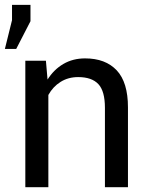

<svg xmlns="http://www.w3.org/2000/svg" viewBox="-36 -782 624 802"><path d="M155.8 -528.3 162.6 -449.7Q189 -491.7 228.8 -514.9Q268.6 -538.1 319.3 -538.1Q404.8 -538.1 451.7 -488Q498.5 -438 498.5 -333.5V0H402.3V-331.5Q402.3 -401.4 374.8 -430.7Q347.2 -460 290.5 -460Q249 -460 217 -439.9Q185.1 -419.9 166 -385.3V0H69.8V-528.3ZM91.3 -693.4 31.7 -577.6H-15.6L14.2 -697.8V-761.7H91.3Z"/></svg>

Font: GeogebraSans
Style: Regular
Weight: 400
Designer: Google
Version: Version 1.100140; 2013